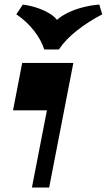

<svg xmlns="http://www.w3.org/2000/svg" viewBox="-20 -834 475 854"><path d="M122 0 188.7 -343.3H38L78.7 -554H306.2L198.7 0ZM421.7 -813.7 434.7 -770Q375.2 -739.8 322.7 -698.5Q270.2 -657.3 242 -614H176.7Q163.7 -656 131 -697.8Q98.2 -739.5 52.5 -770.5L81.7 -813.7Q118.2 -808.7 152 -796.7Q185.7 -784.7 210.7 -767.1Q235.7 -749.5 244 -726.2H215.7Q236.2 -753 269.9 -771.1Q303.5 -789.2 343 -800Q382.5 -810.7 421.7 -813.7Z"/></svg>

Font: Savate ExtraLight
Style: Italic
Weight: 200
Italic angle: -11°
Designer: Max Esnée
Foundry: Plomb Type
Version: Version 2.000